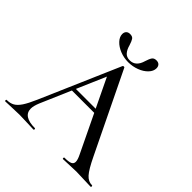

<svg xmlns="http://www.w3.org/2000/svg" viewBox="-210 -960 1124 1124"><g transform="rotate(45 352.0 -398.0)"><path d="M230 -344H436L443 -321H215ZM704 0Q685 0 645 -2Q603 -4 585 -4Q562 -4 528 -2Q494 0 477 0Q473 0 473 -6Q473 -12 477 -12Q511 -12 526 -18.5Q541 -25 541 -42Q541 -59 526 -89L311 -536L343 -584L148 -132Q134 -98 134 -76Q134 -44 159 -28Q184 -12 231 -12Q236 -12 236 -6Q236 0 231 0Q213 0 179 -2Q141 -4 113 -4Q87 -4 51 -2Q19 0 -1 0Q-5 0 -5 -6Q-5 -12 -1 -12Q27 -12 46.5 -23Q66 -34 84 -61Q102 -88 125 -141L338 -632Q339 -635 345 -635.5Q351 -636 352 -632L592 -137Q627 -64 650.5 -38Q674 -12 704 -12Q709 -12 709 -6Q709 0 704 0ZM411 -746Q419 -772 427.5 -784Q436 -796 455 -796Q471 -796 479.5 -787Q488 -778 488 -763Q488 -739 467.5 -717.5Q447 -696 414 -683.5Q381 -671 345 -671Q309 -671 276.5 -684Q244 -697 224 -718.5Q204 -740 204 -763Q204 -778 212.5 -787Q221 -796 237 -796Q257 -796 265 -784Q273 -772 281 -746Q288 -719 302.5 -702Q317 -685 344 -685Q394 -685 411 -746Z"/></g></svg>

Font: Cormorant Unicase Medium
Style: Regular
Weight: 500
Designer: Christian Thalmann (Catharsis Fonts)
Foundry: Catharsis Fonts
Version: Version 4.000